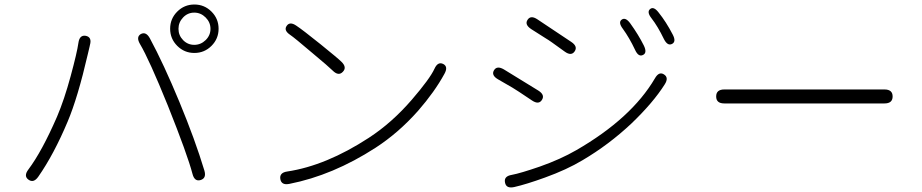

<svg xmlns="http://www.w3.org/2000/svg" viewBox="-20 -812 4090 852"><path d="M150 -28Q129 2 106 -15Q84 -31 106 -60Q166 -140 233 -294Q265 -369 293.5 -474Q322 -579 328 -622Q333 -658 361 -653Q389 -647 379 -612L378 -607Q374 -590 370 -573Q325 -378 280 -272Q219 -127 150 -28ZM870 -13Q843 -5 834 -41Q812 -125 725 -343Q642 -548 601 -617Q583 -648 605 -661Q628 -673 645 -642Q706 -529 776 -360Q846 -191 887 -55Q897 -21 870 -13ZM842.5 -577Q798 -577 766.5 -608.5Q735 -640 735 -684.5Q735 -729 766.5 -760.5Q798 -792 842.5 -792Q887 -792 918.5 -760.5Q950 -729 950 -684.5Q950 -640 918.5 -608.5Q887 -577 842.5 -577ZM842 -613Q871 -613 892.5 -634Q914 -655 914 -684Q914 -713 892.5 -734.5Q871 -756 842 -756Q813 -756 792.5 -734.5Q772 -713 772 -684Q772 -655 792.5 -634Q813 -613 842 -613Z M1264 4Q1229 11 1224 -17Q1219 -46 1255 -51Q1427 -77 1616 -200Q1719 -267 1807 -369Q1888 -463 1908 -507Q1923 -540 1947 -528Q1970 -516 1952 -484Q1909 -405 1835 -320Q1748 -222 1646 -156Q1457 -34 1264 4ZM1501 -493Q1482 -473 1456 -499Q1439 -516 1367 -576Q1286 -645 1268 -657Q1238 -677 1252 -697Q1266 -718 1295 -698Q1321 -681 1402 -616Q1480 -553 1495 -538Q1521 -513 1501 -493Z M2262 18Q2226 26 2221 -2Q2215 -30 2251 -36Q2289 -43 2376 -73Q2467 -105 2538 -146Q2782 -287 2886 -464Q2904 -496 2926 -482Q2949 -468 2930 -438Q2879 -357 2782 -264Q2682 -170 2565 -101Q2495 -59 2398 -24Q2315 6 2262 18ZM2385 -369Q2371 -346 2341 -366L2284 -404Q2269 -414 2254 -423L2190 -460Q2159 -478 2172 -500Q2185 -522 2216 -504L2369 -410Q2399 -391 2385 -369ZM2833 -568Q2813 -558 2798 -591Q2773 -644 2744 -684Q2722 -713 2739 -725Q2756 -737 2777 -708Q2813 -658 2837 -610Q2853 -577 2833 -568ZM2530 -584Q2515 -562 2486 -583L2429 -624Q2415 -634 2400 -643L2337 -683Q2307 -703 2321 -724Q2335 -746 2365 -726L2515 -626Q2545 -606 2530 -584ZM2962 -617Q2942 -607 2926 -639Q2899 -695 2871 -731Q2849 -759 2865 -772Q2881 -785 2903 -756Q2936 -715 2965 -659Q2982 -627 2962 -617Z M3194 -353Q3158 -353 3158 -384Q3158 -415 3194 -415H3905Q3941 -415 3941 -384Q3941 -353 3905 -353Z"/></svg>

Font: Resource Han Rounded JP Light
Style: Regular
Weight: 300
Designer: Cyano Hao (round all glyphs); Ryoko NISHIZUKA 西塚涼子 (kana, bopomofo & ideographs); Paul D. Hunt (Latin, Greek & Cyrillic)
Foundry: Cyano Hao
Version: 0.990